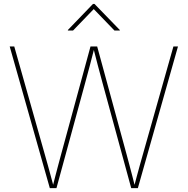

<svg xmlns="http://www.w3.org/2000/svg" viewBox="-20 -966 964 986"><path d="M235.8 0 29.8 -727.5H53.2L210.4 -171.9Q218.3 -144.5 225.8 -117.2Q233.4 -89.8 240.7 -62.5Q248 -35.2 255.4 -7.8H250.5Q257.3 -35.2 264.4 -62.5Q271.5 -89.8 278.8 -117.2Q286.1 -144.5 293.5 -171.9L444.8 -727.5H479L630.4 -171.9Q637.7 -144.5 645 -117.2Q652.3 -89.8 659.4 -62.5Q666.5 -35.2 673.3 -7.8H668.5Q675.8 -35.2 683.1 -62.5Q690.4 -89.8 698 -117.2Q705.6 -144.5 713.4 -171.9L870.6 -727.5H894L688 0H653.8L506.8 -539.1Q494.6 -584 482.7 -628.9Q470.7 -673.8 459.5 -718.8H464.4Q453.1 -673.8 441.2 -628.9Q429.2 -584 417 -539.1L270 0ZM355 -809.1H328.6V-812L457.5 -945.8H465.3L595.2 -812V-809.1H567.9L461.4 -919.4Z"/></svg>

Font: Inter 16pt Thin
Style: Regular
Weight: 250
Version: Version 4.001;git-66647c0bb